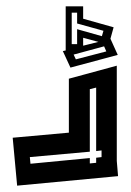

<svg xmlns="http://www.w3.org/2000/svg" viewBox="-20 -599 412 605"><path d="M20 -165 197 -181V-351L348 -392V-92L352 -44L34 -14ZM76 -83 263 -101V-84L283 -86V-102L300 -104V-125L283 -123V-323L263 -318V-121L74 -104ZM187 -579H242V-540L338 -513L328 -477L351 -426L202 -386L178 -438L187 -440ZM223 -559H206V-460H223V-507L301 -485L306 -502L223 -525ZM242 -455 290 -467 242 -480ZM308 -453 212 -427 219 -412 315 -437Z"/></svg>

Font: Blaka Hollow
Style: Regular
Weight: 400
Designer: Mohamed Gaber
Foundry: Kief Type Foundry
Version: Version 1.003; ttfautohint (v1.8.4.7-5d5b)